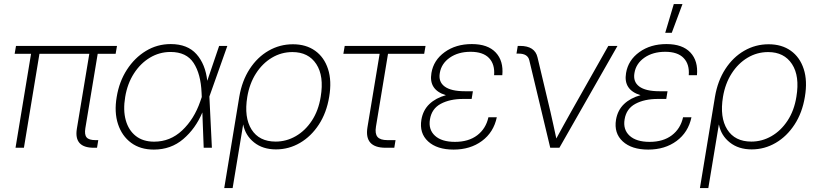

<svg xmlns="http://www.w3.org/2000/svg" viewBox="-20 -748 4128 972"><path d="M454.6 0Q353.5 0 369.1 -96.2L432.1 -475.6H179.7L101.1 0H58.6L137.2 -475.6H54.2L61 -515.6H572.3L565.4 -475.6H474.6L412.1 -99.1Q406.7 -66.4 418.5 -52.5Q430.2 -38.6 463.4 -38.6H477.5L471.2 0Z M758.8 9.3Q690.4 9.3 643.8 -25.1Q597.2 -59.6 577.4 -119.9Q557.6 -180.2 570.8 -257.3Q583.5 -335 622.6 -395.3Q661.6 -455.6 718.8 -490.2Q775.9 -524.9 844.2 -524.9Q929.2 -524.9 974.6 -473.9Q1020 -422.9 1029.3 -338.9L1089.4 -515.6H1130.9L1040 -259.3L1052.7 0H1011.2L1004.4 -178.7Q970.2 -97.2 907.7 -43.9Q845.2 9.3 758.8 9.3ZM1001.5 -256.8 1000.5 -278.3Q996.6 -373.5 960.2 -429.2Q923.8 -484.9 843.3 -484.9Q787.1 -484.9 739 -456.1Q690.9 -427.2 658 -376Q625 -324.7 613.8 -257.3Q602.5 -190.4 616.7 -139.4Q630.9 -88.4 667.5 -59.6Q704.1 -30.8 760.3 -30.8Q841.8 -30.8 902.3 -87.9Q962.9 -145 993.7 -234.4Z M1115.2 204.1 1191.4 -258.3Q1205.1 -338.9 1243.9 -398.7Q1282.7 -458.5 1339.6 -491.2Q1396.5 -523.9 1462.9 -523.9Q1529.3 -523.9 1575.2 -491.2Q1621.1 -458.5 1640.6 -398.7Q1660.2 -338.9 1646.5 -257.8Q1633.3 -177.2 1594.2 -117.4Q1555.2 -57.6 1498.8 -24.7Q1442.4 8.3 1377 8.3Q1310.5 8.3 1266.4 -26.9Q1222.2 -62 1211.4 -117.2H1210.9L1157.7 204.1ZM1375.5 -31.2Q1429.7 -31.2 1477.5 -58.8Q1525.4 -86.4 1558.8 -137.2Q1592.3 -188 1603.5 -257.8Q1621.1 -362.8 1581.3 -423.6Q1541.5 -484.4 1460.4 -484.4Q1404.3 -484.4 1356.4 -455.8Q1308.6 -427.2 1275.9 -376.2Q1243.2 -325.2 1231.9 -257.8Q1214.8 -153.8 1253.4 -92.5Q1292 -31.2 1375.5 -31.2Z M1932.1 0Q1823.2 0 1840.3 -104L1901.9 -475.6H1718.3L1725.1 -515.6H2134.3L2127.4 -475.6H1944.3L1883.3 -106.9Q1877.4 -71.3 1891.1 -54.9Q1904.8 -38.6 1941.4 -38.6H1982.4L1976.1 0Z M2276.4 9.3Q2192.4 9.3 2147.2 -32.2Q2102.1 -73.7 2113.3 -142.1Q2121.6 -190.4 2153.8 -221.2Q2186 -252 2237.3 -266.1Q2149.4 -293 2164.1 -378.4Q2174.8 -443.4 2231.2 -484.1Q2287.6 -524.9 2368.7 -524.9Q2449.7 -524.9 2489.7 -482.2Q2529.8 -439.5 2522.9 -367.2H2481.4Q2485.8 -422.9 2455.6 -454.3Q2425.3 -485.8 2362.3 -485.8Q2299.8 -485.8 2257.1 -456.1Q2214.4 -426.3 2206.5 -378.4Q2198.7 -334 2231 -310.1Q2263.2 -286.1 2333.5 -286.1H2374L2372.6 -277.3L2367.7 -247.1H2324.7Q2257.3 -247.1 2211.4 -222.4Q2165.5 -197.8 2156.7 -144Q2147.9 -92.3 2181.9 -61Q2215.8 -29.8 2283.2 -29.8Q2352.1 -29.8 2396 -63.2Q2439.9 -96.7 2452.6 -154.3H2495.1Q2479 -78.1 2419.9 -34.4Q2360.8 9.3 2276.4 9.3Z M2765.6 0 2659.7 -442.4Q2651.9 -476.6 2606 -476.6H2594.7L2601.1 -515.6H2612.8Q2688 -515.6 2701.2 -457.5L2766.6 -182.1Q2774.4 -148.9 2781.7 -114.7Q2789.1 -80.6 2796.4 -46.9Q2814.9 -80.6 2833.5 -114.7Q2852.1 -148.9 2871.1 -182.1L3059.6 -515.6H3106L2812 0Z M3261.7 9.3Q3177.7 9.3 3132.6 -32.2Q3087.4 -73.7 3098.6 -142.1Q3106.9 -190.4 3139.2 -221.2Q3171.4 -252 3222.7 -266.1Q3134.8 -293 3149.4 -378.4Q3160.2 -443.4 3216.6 -484.1Q3272.9 -524.9 3354 -524.9Q3435.1 -524.9 3475.1 -482.2Q3515.1 -439.5 3508.3 -367.2H3466.8Q3471.2 -422.9 3440.9 -454.3Q3410.6 -485.8 3347.7 -485.8Q3285.2 -485.8 3242.4 -456.1Q3199.7 -426.3 3191.9 -378.4Q3184.1 -334 3216.3 -310.1Q3248.5 -286.1 3318.8 -286.1H3359.4L3357.9 -277.3L3353 -247.1H3310.1Q3242.7 -247.1 3196.8 -222.4Q3150.9 -197.8 3142.1 -144Q3133.3 -92.3 3167.2 -61Q3201.2 -29.8 3268.6 -29.8Q3337.4 -29.8 3381.3 -63.2Q3425.3 -96.7 3438 -154.3H3480.5Q3464.4 -78.1 3405.3 -34.4Q3346.2 9.3 3261.7 9.3ZM3347.7 -582 3391.1 -727.5H3435.1L3380.9 -582Z M3523.4 204.1 3599.6 -258.3Q3613.3 -338.9 3652.1 -398.7Q3690.9 -458.5 3747.8 -491.2Q3804.7 -523.9 3871.1 -523.9Q3937.5 -523.9 3983.4 -491.2Q4029.3 -458.5 4048.8 -398.7Q4068.4 -338.9 4054.7 -257.8Q4041.5 -177.2 4002.4 -117.4Q3963.4 -57.6 3907 -24.7Q3850.6 8.3 3785.2 8.3Q3718.8 8.3 3674.6 -26.9Q3630.4 -62 3619.6 -117.2H3619.1L3565.9 204.1ZM3783.7 -31.2Q3837.9 -31.2 3885.7 -58.8Q3933.6 -86.4 3967 -137.2Q4000.5 -188 4011.7 -257.8Q4029.3 -362.8 3989.5 -423.6Q3949.7 -484.4 3868.7 -484.4Q3812.5 -484.4 3764.6 -455.8Q3716.8 -427.2 3684.1 -376.2Q3651.4 -325.2 3640.1 -257.8Q3623 -153.8 3661.6 -92.5Q3700.2 -31.2 3783.7 -31.2Z"/></svg>

Font: Inter Display ExtraLight
Style: Italic
Weight: 200
Italic angle: -9.39999°
Designer: Rasmus Andersson
Foundry: rsms
Version: Version 4.000;git-a52131595